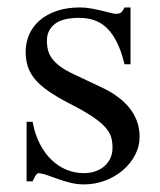

<svg xmlns="http://www.w3.org/2000/svg" viewBox="-20 -480 430 515"><path d="M354.5 -112.8Q354.5 -87.4 342.3 -64.2Q330.1 -41 309.6 -23.4Q289.1 -5.9 262 4.4Q234.9 14.6 205.1 14.6Q187 14.6 170.2 10.5Q153.3 6.3 137.9 1Q122.6 -4.4 109.1 -9.3Q95.7 -14.2 84.5 -15.6Q79.1 -15.6 74.7 -7.8Q70.3 0 67.4 6.3H51.3V-153.3H67.4Q73.7 -119.1 87.2 -93.5Q100.6 -67.9 118.9 -50.5Q137.2 -33.2 159.2 -24.4Q181.2 -15.6 205.1 -15.6Q223.1 -15.6 237.3 -21Q251.5 -26.4 261.2 -35.4Q271 -44.4 276.4 -56.4Q281.7 -68.4 281.7 -81.5Q282.2 -98.1 278.1 -112.1Q273.9 -126 261.7 -139.4Q249.5 -152.8 227.3 -167.7Q205.1 -182.6 168.5 -201.2Q132.8 -219.7 109.6 -235.8Q86.4 -252 73 -268.6Q59.6 -285.2 54.2 -302.7Q48.8 -320.3 48.8 -340.8Q48.8 -365.7 58.3 -387.5Q67.9 -409.2 86.4 -425.3Q105 -441.4 132.1 -450.7Q159.2 -460 194.3 -460Q209.5 -460 224.4 -457.3Q239.3 -454.6 252.4 -451.4Q265.6 -448.2 275.9 -445.6Q286.1 -442.9 292 -442.9Q298.8 -442.9 303.5 -445.6Q308.1 -448.2 314 -460H330.1V-307.6H314Q305.2 -343.8 293 -367.7Q280.8 -391.6 265.6 -405.8Q250.5 -419.9 232.2 -426Q213.9 -432.1 192.9 -432.1Q147.9 -432.1 127.2 -415.8Q106.4 -399.4 106 -373.5Q105.5 -360.4 108.2 -347.9Q110.8 -335.4 118.9 -324Q127 -312.5 141.4 -301.8Q155.8 -291 179.2 -280.3L251.5 -246.1Q302.2 -222.7 328.4 -189Q354.5 -155.3 354.5 -112.8Z"/></svg>

Font: Doulos SIL Afr
Style: Regular
Weight: 400
Designer: Walt Agee, Victor Gaultney, Peter Martin, Debbi Hosken, Becca Hirsbrunner
Foundry: SIL International
Version: Version 5.000